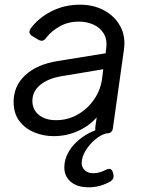

<svg xmlns="http://www.w3.org/2000/svg" viewBox="-20 -568 613 818"><path d="M209 12Q165 12 126 -4Q87 -20 62.5 -52.5Q38 -85 38 -134Q38 -202 88 -248Q138 -294 226 -308L430 -341L432 -359Q438 -399 422 -425Q406 -451 377.5 -463.5Q349 -476 316 -476Q272 -476 236 -456.5Q200 -437 176 -406Q163 -387 143 -399L118 -414Q97 -427 111 -447Q143 -491 198.5 -519.5Q254 -548 321 -548Q379 -548 424 -523.5Q469 -499 492.5 -456Q516 -413 508 -356L461 -22Q458 0 436 0H408Q383 0 386 -26L392 -68Q361 -32 312.5 -10Q264 12 209 12ZM118 -138Q118 -101 145.5 -78.5Q173 -56 219 -56Q269 -56 311 -80Q353 -104 381 -144.5Q409 -185 415 -234L420 -273L240 -243Q183 -233 150.5 -205.5Q118 -178 118 -138ZM358 230Q309 230 281.5 206.5Q254 183 254 145Q254 110 273.5 77Q293 44 328 18.5Q363 -7 407 -20H421Q438 -20 435 -3V0Q409 6 384.5 27Q360 48 344 75Q328 102 328 127Q328 144 341 157Q354 170 376 170Q404 170 430 156Q455 143 461 167L463 174Q467 194 452 204Q408 230 358 230Z"/></svg>

Font: Pitagon Sans Text
Style: Italic
Weight: 400
Italic angle: -8°
Designer: Travis Tran
Foundry: Pitagon
Version: Version 1.001; ttfautohint (v1.8.4.7-5d5b);gftools[0.9.26]